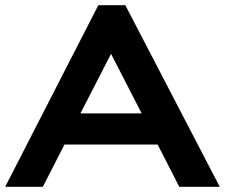

<svg xmlns="http://www.w3.org/2000/svg" viewBox="-20 -720 867 740"><path d="M0 0 359 -700H463L827 0H671L587.5 -163H228.5L145 0ZM290 -283H526L408 -512.5Z"/></svg>

Font: Science Gothic
Style: Regular
Weight: 400
Designer: Thomas Phinney, Vassil Kateliev, Brandon Buerkle
Foundry: Font Detective LLC
Version: Version 1.018